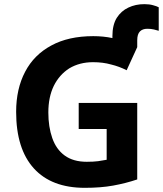

<svg xmlns="http://www.w3.org/2000/svg" viewBox="-20 -899 788 929"><path d="M678.2 -878.9Q702.1 -878.9 719.7 -874Q738.3 -869.1 748 -863.8V-750Q741.2 -752.4 725.1 -756.3Q710.9 -759.8 692.9 -759.8Q669.9 -759.8 657.2 -747.1Q644 -733.9 644 -704.1V-670.9L592.8 -559.1Q556.6 -577.6 517.6 -586.9Q478.5 -598.1 430.2 -598.1Q365.2 -598.1 315.4 -568.4Q267.1 -537.6 240.2 -483.4Q213.9 -429.2 213.9 -355Q213.9 -285.2 232.9 -231Q252 -176.3 293 -146.5Q334.5 -116.2 399.9 -116.2Q431.6 -116.2 454.6 -119.1Q472.7 -121.6 496.1 -126V-274.9H360.8V-400.9H644V-30.8Q588.9 -12.2 527.3 -1Q467.8 9.8 390.1 9.8Q229.5 9.8 144 -84Q58.1 -178.7 58.1 -357.9Q58.1 -469.2 101.6 -551.8Q144.5 -633.8 228 -678.7Q311 -724.1 431.2 -724.1Q480.5 -724.1 523.9 -714.8V-724.1Q523.9 -778.3 544.9 -812.5Q566.4 -846.2 601.1 -862.3Q635.7 -878.9 678.2 -878.9Z"/></svg>

Font: Droid Sans Thai
Style: Bold
Weight: 700
Designer: Steve Matteson
Foundry: Ascender Corporation
Version: Version 1.00